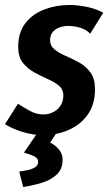

<svg xmlns="http://www.w3.org/2000/svg" viewBox="-35 -530 434 770"><path d="M327 -395Q310 -412 286 -419Q262 -426 238 -426Q220 -426 203.5 -420Q187 -414 176.5 -401.5Q166 -389 166 -369Q166 -346 184 -331.5Q202 -317 229 -305.5Q256 -294 283 -279Q310 -264 328 -239Q346 -214 346 -172Q346 -111 316.5 -70Q287 -29 239.5 -8.5Q192 12 137 12Q100 12 58.5 0Q17 -12 -15 -32L37 -114Q60 -99 85.5 -85Q111 -71 139 -71Q161 -71 179 -80.5Q197 -90 208 -107Q219 -124 219 -147Q219 -172 200.5 -187Q182 -202 155.5 -213.5Q129 -225 102 -240Q75 -255 56.5 -278.5Q38 -302 38 -342Q38 -401 67.5 -438Q97 -475 144 -492.5Q191 -510 243 -510Q276 -510 313 -502.5Q350 -495 379 -479ZM216 112Q216 148 192.5 170Q169 192 133 203Q97 214 58 220L42 158Q55 156 72.5 153Q90 150 104 142Q118 134 118 118Q118 105 102.5 97Q87 89 61 82L126 -13H202L166 42Q177 47 188.5 56.5Q200 66 208 79.5Q216 93 216 112Z"/></svg>

Font: Rosario
Style: Italic
Weight: 400
Italic angle: -8.05°
Designer: Hector Gatti
Foundry: Omnibus Type
Version: Version 1.201